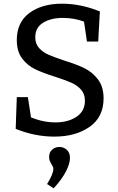

<svg xmlns="http://www.w3.org/2000/svg" viewBox="-20 -730 640 1040"><path d="M328 -402Q396 -381 438.5 -360Q481 -339 511 -299.5Q541 -260 541 -197Q541 -96 465.5 -43Q390 10 274 10Q169 10 65 -32L71 -204H131L148 -94Q215 -67 280 -67Q349 -67 394.5 -97.5Q440 -128 440 -184Q440 -221 419 -244.5Q398 -268 366.5 -282Q335 -296 279 -314Q212 -335 170.5 -355Q129 -375 100 -413Q71 -451 71 -513Q71 -609 139 -659.5Q207 -710 316 -710Q418 -710 521 -668L512 -505H451L435 -613Q381 -633 320 -633Q256 -633 213.5 -607Q171 -581 171 -528Q171 -493 191.5 -470Q212 -447 243 -433.5Q274 -420 328 -402ZM235 267Q269 212 269 185Q269 178 266 172Q263 166 259 160Q253 149 249.5 141Q246 133 246 120Q246 95 262.5 80.5Q279 66 302 66Q325 66 342 81.5Q359 97 359 125Q359 156 337.5 198Q316 240 271 290Z"/></svg>

Font: Bitter Pro Medium
Style: Regular
Weight: 500
Designer: Sol Matas, and Bitter project Authors
Foundry: Sol Matas
Version: Version 1.010